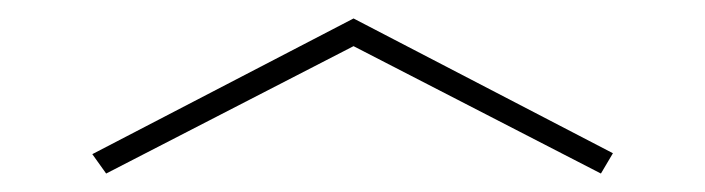

<svg xmlns="http://www.w3.org/2000/svg" viewBox="-20 -742 764 208"><path d="M644 -576 363 -722 80 -575 95 -554 363 -692 631 -554Z"/></svg>

Font: Sprat Extended
Style: Regular
Weight: 400
Width: 9
Designer: Ethan Nakache
Foundry: Collletttivo
Version: Version 2.000;Glyphs 3.2 (3217)